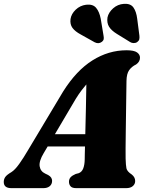

<svg xmlns="http://www.w3.org/2000/svg" viewBox="-46 -975 772 995"><path d="M180.5 -181.5Q155.5 -140 159.5 -113.5Q163.5 -87 188 -75.5L203.5 -68Q215 -61.5 219.5 -53.8Q224 -46 224 -38Q224 -20.5 211.8 -10.2Q199.5 0 179 0H13Q-26.5 0 -26.5 -32Q-26.5 -46 -19 -57.2Q-11.5 -68.5 13 -83Q31.5 -94.5 53.8 -125.8Q76 -157 99 -196.5L281 -500.5Q349.5 -609.5 433 -662Q516.5 -714.5 610 -714.5Q648.5 -714.5 664 -703.5Q679.5 -692.5 679.5 -676Q679.5 -655 659.5 -641Q636.5 -630 623.2 -611.2Q610 -592.5 609.5 -555.5Q609 -531 608.5 -488Q608 -445 607.2 -394Q606.5 -343 605.8 -293.8Q605 -244.5 604.8 -206.5Q604.5 -168.5 605 -153Q606 -119 609.2 -102.8Q612.5 -86.5 637 -70.5Q654.5 -56.5 654.5 -37Q654.5 -21 642.2 -10.5Q630 0 608 0H349Q327.5 0 319.5 -9.8Q311.5 -19.5 311.5 -33Q311.5 -47.5 320.2 -56.8Q329 -66 346.5 -73.5L362 -77.5Q378.5 -84 385.5 -102.5Q392.5 -121 393 -148.5Q393 -161 393.5 -178.2Q394 -195.5 394.5 -216H201ZM346.5 -462.5 238.5 -279.5H396Q397.5 -342.5 399.2 -412.2Q401 -482 401.5 -537.5Q390.5 -525 376.8 -507Q363 -489 346.5 -462.5ZM665 -878 676.5 -789.5Q677.5 -779.5 675.8 -771.5Q674 -763.5 665 -757Q657 -751.5 646.5 -751.8Q636 -752 628.5 -757L559.5 -799.5Q531 -817 519 -836.8Q507 -856.5 511 -884.5Q516.5 -910.5 540.2 -931.8Q564 -953 596 -955Q630.5 -957.5 645.5 -936.2Q660.5 -915 665 -878ZM476 -878 490.5 -790.5Q492.5 -781 491.5 -773Q490.5 -765 481.5 -758Q465 -745.5 444.5 -756L373 -796Q343 -812 329.5 -830.5Q316 -849 319.5 -876.5Q323.5 -903 346.2 -924.8Q369 -946.5 400.5 -950.5Q435.5 -954.5 452.2 -934.2Q469 -914 476 -878Z"/></svg>

Font: Fraunces 9pt S000 Black
Style: Italic
Weight: 900
Italic angle: -16°
Version: Version 1.000; ttfautohint (v1.8.3)